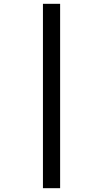

<svg xmlns="http://www.w3.org/2000/svg" viewBox="-20 -843 540 1006"><path d="M205 143V-823H295V143Z"/></svg>

Font: Iosevka Slab Medium
Style: Regular
Weight: 500
Monospace: yes
Designer: Belleve Invis
Foundry: Belleve Invis
Version: Version 11.1.1; ttfautohint (v1.8.3)